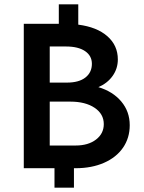

<svg xmlns="http://www.w3.org/2000/svg" viewBox="-20 -778 665 888"><path d="M252 -668V-758H342V-664Q428 -653 476.5 -610.5Q525 -568 525 -503Q525 -461 501 -427Q477 -393 435 -375Q502 -355 541 -308.5Q580 -262 580 -199Q580 -140 549 -95Q518 -50 461 -25Q404 0 330 0H322V90H232V0H90V-668ZM330 -105Q388 -105 424 -132.5Q460 -160 460 -204Q460 -251 417.5 -279.5Q375 -308 305 -308H210V-105ZM290 -396Q345 -396 375 -419.5Q405 -443 405 -483Q405 -520 373.5 -541.5Q342 -563 285 -563H210V-396Z"/></svg>

Font: Madhuban Medium
Style: Regular
Weight: 500
Designer: jaikishan Patel
Foundry: MagicType
Version: Version 1.000